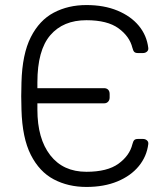

<svg xmlns="http://www.w3.org/2000/svg" viewBox="-20 -730 660 760"><path d="M322 10Q250 10 193 -20Q136 -50 102 -117Q68 -184 65 -296Q65 -310 64.5 -323Q64 -336 64 -349Q64 -362 64.5 -375.5Q65 -389 65 -404Q68 -516 102 -583Q136 -650 193 -680Q250 -710 322 -710Q392 -710 445 -688Q498 -666 529.5 -628Q561 -590 567 -540Q568 -531 561.5 -525.5Q555 -520 546 -520H526Q516 -520 511.5 -524.5Q507 -529 504 -541Q493 -586 449 -618Q405 -650 322 -650Q230 -650 179 -590.5Q128 -531 128 -404V-381H392Q402 -381 408 -375Q414 -369 414 -358V-344Q414 -334 408 -327.5Q402 -321 392 -321H128V-296Q128 -181 179 -115.5Q230 -50 322 -50Q405 -50 449 -82Q493 -114 504 -159Q507 -171 511.5 -175.5Q516 -180 526 -180H546Q555 -180 561.5 -174.5Q568 -169 567 -160Q561 -111 529.5 -72.5Q498 -34 445 -12Q392 10 322 10Z"/></svg>

Font: Rubik Light Light
Style: Regular
Weight: 300
Version: Version 2.101